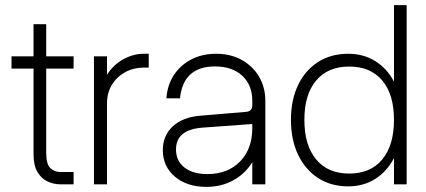

<svg xmlns="http://www.w3.org/2000/svg" viewBox="-20 -720 1663 750"><path d="M267.5 -48V0H215.5Q190.5 0 166.5 -10.8Q142.5 -21.5 126.8 -47.2Q111 -73 111 -118V-452H25V-500H111V-625.5H160.5V-500H267.5V-452H160.5V-124Q160.5 -78 177 -63Q193.5 -48 216.5 -48Z M347 -500H398V-428Q423 -467.5 462.2 -488.8Q501.5 -510 541.5 -510H561V-456H542.5Q502 -456 469.2 -438.2Q436.5 -420.5 417.2 -389Q398 -357.5 398 -316.5V0H347Z M1016.5 -325V0H965.5V-86.5Q938 -41.5 891.5 -15.8Q845 10 786 10Q710.5 10 663.2 -30Q616 -70 616 -134Q616 -190.5 655 -226.5Q694 -262.5 762 -268L941 -283Q965.5 -285 965.5 -309V-326Q965.5 -388 926.2 -424.2Q887 -460.5 820 -460.5Q696 -460.5 683 -336H630Q633.5 -387.5 659.2 -426.8Q685 -466 727.5 -488Q770 -510 824 -510Q880.5 -510 923.8 -486.2Q967 -462.5 991.8 -420.8Q1016.5 -379 1016.5 -325ZM667.5 -136Q667.5 -91.5 700.5 -65.8Q733.5 -40 790 -40Q869.5 -40 917.5 -89Q965.5 -138 965.5 -219.5V-235.5L772 -221.5Q667.5 -214 667.5 -136Z M1568.5 -700V0H1519V-102.5Q1492 -50.5 1446 -21.2Q1400 8 1340 8Q1273 8 1222.8 -24.5Q1172.5 -57 1144.5 -115.5Q1116.5 -174 1116.5 -252Q1116.5 -330 1144.5 -388Q1172.5 -446 1222.8 -478Q1273 -510 1340 -510Q1400 -510 1446 -481.2Q1492 -452.5 1519 -401V-700ZM1169 -252Q1169 -152.5 1215 -97.2Q1261 -42 1344 -42Q1427.5 -42 1473.2 -97.2Q1519 -152.5 1519 -252Q1519 -351 1473.2 -405.5Q1427.5 -460 1344 -460Q1261 -460 1215 -405.5Q1169 -351 1169 -252Z"/></svg>

Font: Overused Grotesk Light
Style: Regular
Weight: 300
Version: Version 0.004